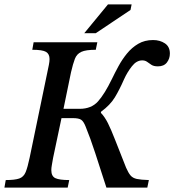

<svg xmlns="http://www.w3.org/2000/svg" viewBox="-31 -848 788 868"><path d="M635 0H450Q422 -87 399.5 -156Q377 -225 356 -276Q347 -299 336 -306.5Q325 -314 298 -314H247L209 -134Q206 -116 203.5 -102.5Q201 -89 201 -79Q201 -51 219.5 -42.5Q238 -34 282 -34L275 0H-11L-5 -34Q36 -34 56 -41Q76 -48 85 -70Q94 -92 103 -135L183 -521Q187 -540 190 -555Q193 -570 193 -581Q193 -604 177 -613.5Q161 -623 115 -623L121 -657H409L402 -623Q357 -623 336.5 -613.5Q316 -604 307.5 -582Q299 -560 290 -521L256 -356H329Q382 -356 412 -389.5Q442 -423 475 -491Q488 -518 504.5 -548.5Q521 -579 543 -606Q565 -633 594 -650Q623 -667 661 -667Q692 -667 714.5 -652Q737 -637 737 -606Q737 -583 723.5 -565.5Q710 -548 683 -548Q664 -548 653.5 -555Q643 -562 634 -568.5Q625 -575 612 -575Q586 -575 565 -548Q544 -521 530 -490Q509 -442 488 -407.5Q467 -373 426 -343L425 -338Q443 -319 457 -291Q471 -263 489.5 -215.5Q508 -168 539 -90Q549 -67 559 -55Q569 -43 587.5 -39Q606 -35 642 -34ZM402 -698H350L457 -828H564L559 -803Z"/></svg>

Font: STIX Two Text Medium
Style: Italic
Weight: 500
Italic angle: -12°
Designer: Ross Mills, John Hudson & Paul Hanslow, Tiro Typeworks Ltd; with prior portions MicroPress Inc. and Coen Hoffman, Elsevi
Foundry: Tiro Typeworks Ltd
Version: Version 2.13 b171